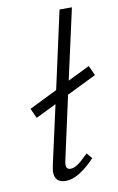

<svg xmlns="http://www.w3.org/2000/svg" viewBox="-83 -757 496 809"><g transform="rotate(-10 165.0 -353.0)"><path d="M238 -94 258 -70Q186 5 133 5Q85 5 85 -41Q85 -47 89 -69L145 -321L57 -278L38 -320L158 -379L231 -711H284L217 -409L311 -455L330 -413L204 -351L145 -82Q142 -72 142 -62Q142 -42 161 -42Q176 -42 193.5 -54.5Q211 -67 238 -94Z"/></g></svg>

Font: Ysabeau Infant Semilight
Style: Italic
Weight: 300
Italic angle: -12°
Designer: Christian Thalmann (Catharsis Fonts)
Version: Version 0.003